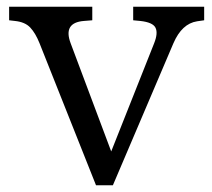

<svg xmlns="http://www.w3.org/2000/svg" viewBox="-20 -540 626 568"><path d="M264 8 97 -412Q85 -442 69.5 -458.5Q54 -475 24 -478L7 -480V-520H253V-480L228 -478Q166 -473 189 -412L309 -92L436 -412Q448 -442 440 -458Q432 -474 395 -478L374 -480V-520H584V-480L563 -477Q518 -470 493 -412L314 8Z"/></svg>

Font: Hedvig Letters Serif 12pt
Style: Regular
Weight: 400
Designer: Alexander Örn & Tor Weibull
Foundry: Kanon Foundry
Version: Version 1.000; ttfautohint (v1.8.4.7-5d5b)